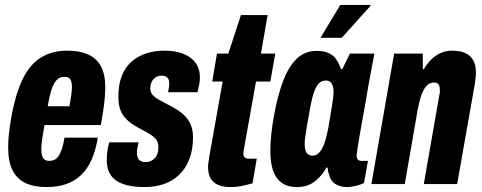

<svg xmlns="http://www.w3.org/2000/svg" viewBox="-20 -745 1952 777"><path d="M168 12Q117 12 82.5 -4.5Q48 -21 30.5 -56.5Q13 -92 13 -148Q13 -173 16 -202.5Q19 -232 25 -266Q43 -367 72.5 -426.5Q102 -486 147 -513Q192 -540 252 -540Q301 -540 335.5 -525Q370 -510 388 -477.5Q406 -445 406 -391Q406 -367 402.5 -333.5Q399 -300 388 -239H160Q154 -206 150.5 -182Q147 -158 147 -140Q147 -125 150.5 -114.5Q154 -104 161 -99Q168 -94 179 -94Q192 -94 201.5 -99Q211 -104 218 -115Q225 -126 231 -144Q237 -162 241 -188H376Q367 -136 350.5 -98.5Q334 -61 308 -36.5Q282 -12 247.5 0Q213 12 168 12ZM173 -315H261Q266 -342 268.5 -361.5Q271 -381 271 -394Q271 -408 268 -417Q265 -426 258 -430Q251 -434 240 -434Q221 -434 209 -421Q197 -408 188.5 -382Q180 -356 173 -315Z M566 12Q522 12 492 4Q462 -4 444.5 -18.5Q427 -33 419.5 -53Q412 -73 412 -98Q412 -114 414 -130.5Q416 -147 422 -169H541Q537 -154 535.5 -145Q534 -136 534 -126Q534 -116 537.5 -107Q541 -98 549 -93.5Q557 -89 570 -89Q581 -89 590 -93Q599 -97 606.5 -105Q614 -113 617.5 -124Q621 -135 621 -151Q621 -166 614.5 -176.5Q608 -187 597 -195Q586 -203 572 -210.5Q558 -218 544 -226Q528 -234 513 -244.5Q498 -255 485.5 -269Q473 -283 466 -303.5Q459 -324 459 -352Q459 -404 473.5 -439.5Q488 -475 514 -497Q540 -519 573.5 -529.5Q607 -540 645 -540Q678 -540 704.5 -533Q731 -526 750.5 -511.5Q770 -497 779.5 -477.5Q789 -458 789 -431Q789 -418 786 -402Q783 -386 779 -372H660Q664 -391 664.5 -397.5Q665 -404 665 -408Q665 -419 661.5 -425.5Q658 -432 651 -435.5Q644 -439 634 -439Q625 -439 616.5 -435.5Q608 -432 601.5 -425Q595 -418 591.5 -408.5Q588 -399 588 -387Q588 -371 598.5 -360Q609 -349 625 -340.5Q641 -332 659 -322Q677 -313 695 -302Q713 -291 727.5 -276.5Q742 -262 751.5 -241Q761 -220 761 -190Q761 -138 746 -100Q731 -62 704.5 -37Q678 -12 642.5 0Q607 12 566 12Z M913 12Q882 12 862 3Q842 -6 832 -24Q822 -42 822 -70Q822 -78 823.5 -87Q825 -96 826 -106L881 -415H839L858 -528H904L955 -684H1063L1036 -528H1094L1074 -415H1016L967 -141Q966 -136 965.5 -131Q965 -126 965 -123Q965 -113 970 -108Q975 -103 986 -103H1019L1002 -3Q985 1 969.5 5Q954 9 940 10.5Q926 12 913 12Z M1181 12Q1145 12 1121 -4.5Q1097 -21 1085.5 -53.5Q1074 -86 1074 -133Q1074 -163 1077.5 -198Q1081 -233 1088 -273Q1103 -357 1125.5 -416.5Q1148 -476 1181 -507.5Q1214 -539 1262 -539Q1292 -539 1311.5 -529.5Q1331 -520 1342 -503Q1353 -486 1360 -465H1365L1396 -528H1495L1470 -394Q1467 -373 1461 -340Q1455 -307 1448.5 -270.5Q1442 -234 1436 -200Q1430 -166 1426.5 -143Q1423 -120 1423 -117Q1423 -105 1428 -99.5Q1433 -94 1442 -94H1469L1453 -4Q1437 3 1418.5 7.5Q1400 12 1383 12Q1357 12 1337 -0.5Q1317 -13 1311 -42Q1308 -47 1307.5 -53Q1307 -59 1306 -66L1302 -68Q1285 -36 1255.5 -12Q1226 12 1181 12ZM1244 -115Q1256 -115 1265.5 -122Q1275 -129 1283 -143Q1291 -157 1297 -178Q1303 -199 1309 -229Q1318 -283 1322.5 -310.5Q1327 -338 1328.5 -351.5Q1330 -365 1330 -372Q1330 -388 1326.5 -398Q1323 -408 1316.5 -413.5Q1310 -419 1298 -419Q1282 -419 1270.5 -407.5Q1259 -396 1250.5 -371.5Q1242 -347 1235 -308Q1225 -254 1220.5 -226Q1216 -198 1214.5 -185Q1213 -172 1213 -163Q1213 -138 1221 -126.5Q1229 -115 1244 -115ZM1277 -592 1357 -725H1479V-721L1363 -592Z M1483 0 1575 -528H1691V-465H1695Q1710 -490 1727 -506Q1744 -522 1764.5 -531Q1785 -540 1809 -540Q1843 -540 1864.5 -529.5Q1886 -519 1896 -499.5Q1906 -480 1906 -453Q1906 -441 1904.5 -429Q1903 -417 1901 -402L1830 0H1695L1758 -361Q1760 -367 1760 -371.5Q1760 -376 1760 -381Q1760 -391 1758 -397.5Q1756 -404 1750.5 -407.5Q1745 -411 1736 -411Q1723 -411 1713 -403.5Q1703 -396 1695 -382Q1687 -368 1681.5 -348.5Q1676 -329 1671 -305L1618 0Z"/></svg>

Font: Archivo ExtraCondensed ExtraBold
Style: Italic
Weight: 800
Width: 2
Italic angle: -10°
Designer: Hector Gatti
Foundry: Omnibus-Type
Version: Version 2.001